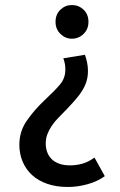

<svg xmlns="http://www.w3.org/2000/svg" viewBox="-20 -495 477 764"><path d="M250 249Q204 249 168 236.5Q132 224 107.5 201.5Q83 179 70 148Q57 117 57 81Q57 28 86.5 -14.5Q116 -57 155 -94Q197 -133 218.5 -158.5Q240 -184 240 -217Q240 -229 238.5 -239Q237 -249 232 -263L318 -277Q323 -263 326.5 -246.5Q330 -230 330 -213Q330 -191 324.5 -172.5Q319 -154 308.5 -136.5Q298 -119 282.5 -101Q267 -83 247 -62Q229 -43 213 -27Q197 -11 186 5.5Q175 22 168.5 39Q162 56 162 77Q162 94 167.5 109.5Q173 125 184.5 137Q196 149 214.5 156Q233 163 259 163Q283 163 307 156.5Q331 150 356 132L397 206Q368 227 328.5 238Q289 249 250 249ZM332 -408Q332 -379 312.5 -360Q293 -341 266 -341Q240 -341 220.5 -360Q201 -379 201 -408Q201 -438 220.5 -456.5Q240 -475 266 -475Q293 -475 312.5 -456.5Q332 -438 332 -408Z"/></svg>

Font: Mukta Medium
Style: Regular
Weight: 500
Designer: Girish Dalvi and Yashodeep Gholap
Foundry: Ek Type
Version: Version 2.538;PS 1.002;hotconv 16.6.51;makeotf.lib2.5.65220;